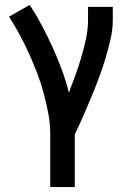

<svg xmlns="http://www.w3.org/2000/svg" viewBox="-20 -548 540 783"><path d="M185 215V0Q185 -43 177 -85Q169 -127 158 -168.5Q147 -210 131.5 -250Q116 -290 98.5 -329Q81 -368 60.5 -406Q40 -444 17 -480L101 -528Q128 -487 151 -443.5Q174 -400 194.5 -355Q215 -310 232 -264Q249 -218 261 -170Q275 -206 288 -242.5Q301 -279 312 -316Q323 -353 331 -391Q339 -429 339 -468V-520H440V-468Q440 -427 430.5 -386.5Q421 -346 409 -306.5Q397 -267 382.5 -228Q368 -189 352 -151Q336 -113 319.5 -75Q303 -37 285 0V215Z"/></svg>

Font: Zed Mono Semibold
Style: Regular
Weight: 600
Monospace: yes
Designer: Belleve Invis
Foundry: Belleve Invis
Version: Version 1.0.0; ttfautohint (v1.8.4)